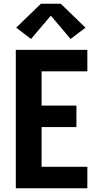

<svg xmlns="http://www.w3.org/2000/svg" viewBox="-20 -1000 540 1020"><path d="M64 0V-735H444V-621H201V-439H386V-325H201V-114H444V0ZM145 -793 66 -853 197 -980H303L434 -853L355 -793L250 -917Z"/></svg>

Font: Iosevka SS04 Heavy
Style: Regular
Weight: 900
Monospace: yes
Designer: Belleve Invis
Foundry: Belleve Invis
Version: Version 19.0.0; ttfautohint (v1.8.4)